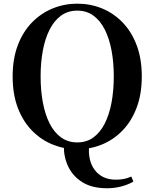

<svg xmlns="http://www.w3.org/2000/svg" viewBox="-20 -779 825 1026"><path d="M552.4 227Q473.3 227 422.3 195.9Q371.3 164.8 346.2 114.3Q321.1 63.7 321.1 4.9V-5H456.6Q448 80.5 487.5 130.8Q527 181.1 598.2 181.1Q621.3 181.1 640.6 177.5Q660 174 681.8 164.5L692.7 191.4Q663.5 208.4 627 217.7Q590.5 227 552.4 227ZM392.9 18.6Q324.2 18.6 261.8 -6.5Q199.5 -31.6 151.1 -81Q102.7 -130.4 75.1 -202.8Q47.6 -275.2 47.6 -370.5Q47.6 -464.8 75.1 -537.3Q102.7 -609.9 151.1 -659.3Q199.5 -708.6 261.8 -734Q324.2 -759.4 392.9 -759.4Q462.5 -759.4 524.4 -734.3Q586.3 -709.2 634.4 -659.8Q682.6 -610.4 710.1 -537.9Q737.7 -465.3 737.7 -370.5Q737.7 -276.2 710.1 -203.4Q682.6 -130.6 634.4 -81.3Q586.3 -31.9 524.4 -6.6Q462.5 18.6 392.9 18.6ZM392.9 -18Q442.6 -18 479.3 -44.8Q515.9 -71.5 540 -119.4Q564.1 -167.3 576.1 -231.5Q588 -295.6 588 -370.5Q588 -445.3 576.1 -509.2Q564.1 -573 540 -620.8Q515.9 -668.7 479.3 -695.5Q442.6 -722.2 392.9 -722.2Q343.1 -722.2 306.2 -695.5Q269.3 -668.7 245.1 -620.8Q220.9 -573 209 -509.2Q197 -445.3 197 -370.5Q197 -295.6 209 -231.5Q220.9 -167.3 245.1 -119.4Q269.3 -71.5 306.2 -44.8Q343.1 -18 392.9 -18Z"/></svg>

Font: Noto Serif JP
Style: Regular
Weight: 200
Designer: Ryoko NISHIZUKA 西塚涼子 (kana & ideographs); Frank Grießhammer (Latin, Greek & Cyrillic); Wenlong ZHANG 张文龙 (bopomofo); San
Foundry: Adobe
Version: Version 2.001;hotconv 1.1.0;makeotfexe 2.6.0